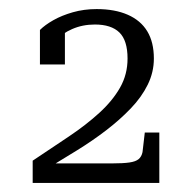

<svg xmlns="http://www.w3.org/2000/svg" viewBox="-20 -772 426 423"><path d="M227 -412H81Q79 -411 78 -408Q77 -405 78 -402.5Q79 -400 83 -400Q116 -420 150 -441Q184 -462 214 -485Q244 -508 268 -533Q292 -558 305.5 -585.5Q319 -613 319 -643Q319 -679 304.5 -703Q290 -727 261.5 -739.5Q233 -752 193 -752Q165 -752 140.5 -745Q116 -738 97.5 -727.5Q79 -717 68 -706V-630H123V-711Q120 -710 115.5 -706Q111 -702 107.5 -696Q104 -690 103 -682Q116 -698 139 -708Q162 -718 189 -718Q225 -718 243 -700.5Q261 -683 261 -643Q261 -608 244.5 -579Q228 -550 199 -523.5Q170 -497 132 -471.5Q94 -446 52 -418V-369H331V-480H299L294 -437Q292 -427 285.5 -421.5Q279 -416 265 -414Q251 -412 227 -412Z"/></svg>

Font: Roboto Serif SemiCondensed ExtraLight
Style: Regular
Weight: 250
Width: 4
Designer: Greg Gazdowicz
Foundry: Commercial Type
Version: Version 1.007